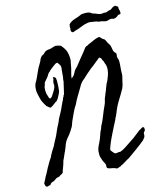

<svg xmlns="http://www.w3.org/2000/svg" viewBox="-142 -977 946 1112"><g transform="rotate(-15 331.5 -421.5)"><path d="M300.8 -534.2Q318.4 -546.9 323.2 -558.6Q328.1 -570.3 336.9 -581.1Q342.8 -585.9 347.7 -591.3Q352.5 -596.7 357.4 -603.5Q370.1 -620.1 383.3 -636.2Q396.5 -652.3 410.2 -668.9Q414.1 -673.8 418 -679.7Q421.9 -685.5 426.8 -689.5Q431.6 -693.4 437 -694.3Q442.4 -695.3 447.3 -700.2Q465.8 -707 481.4 -714.8Q497.1 -722.7 516.6 -725.6Q522.5 -721.7 525.9 -717.3Q529.3 -712.9 534.2 -709Q543 -706.1 547.4 -698.2Q551.8 -690.4 555.7 -680.7Q559.6 -672.9 562 -670.4Q564.5 -668 566.4 -664.1Q570.3 -653.3 571.8 -641.1Q573.2 -628.9 578.1 -619.1Q581.1 -617.2 582.5 -614.7Q584 -612.3 586.9 -610.4Q590.8 -604.5 588.4 -597.2Q585.9 -589.8 587.9 -582Q589.8 -578.1 590.8 -573.7Q591.8 -569.3 592.8 -566.4Q593.8 -551.8 592.3 -536.1Q590.8 -520.5 589.8 -504.9Q588.9 -497.1 589.4 -490.2Q589.8 -483.4 588.9 -475.6Q586.9 -465.8 584.5 -457Q582 -448.2 580.1 -439.5Q578.1 -427.7 576.2 -420.9Q574.2 -416 572.8 -412.6Q571.3 -409.2 570.3 -404.3Q551.8 -371.1 532.2 -339.8Q512.7 -308.6 499 -271.5Q494.1 -262.7 493.2 -258.3Q492.2 -253.9 488.3 -251Q486.3 -244.1 483.9 -238.8Q481.4 -233.4 477.5 -226.6Q469.7 -212.9 462.4 -197.3Q455.1 -181.6 447.3 -167Q442.4 -157.2 438 -147.9Q433.6 -138.7 428.7 -127.9Q424.8 -119.1 421.4 -110.8Q418 -102.5 414.1 -91.8Q413.1 -88.9 411.6 -84Q410.2 -79.1 410.2 -77.1Q410.2 -74.2 413.1 -70.8Q416 -67.4 418 -64.5Q421.9 -59.6 425.3 -55.7Q428.7 -51.8 433.6 -49.8Q441.4 -48.8 448.7 -50.8Q456.1 -52.7 462.9 -50.8Q466.8 -52.7 470.2 -54.2Q473.6 -55.7 477.5 -56.6Q499 -68.4 518.1 -82Q537.1 -95.7 557.6 -108.4Q568.4 -117.2 579.6 -125.5Q590.8 -133.8 601.6 -142.6Q608.4 -145.5 617.7 -151.9Q627 -158.2 632.8 -151.4Q632.8 -145.5 633.8 -142.6Q634.8 -139.6 632.8 -135.7Q631.8 -130.9 629.4 -129.4Q627 -127.9 625 -125Q622.1 -120.1 622.6 -113.8Q623 -107.4 621.1 -100.6Q619.1 -94.7 615.2 -91.3Q611.3 -87.9 609.4 -83Q584 -61.5 556.6 -42Q529.3 -22.5 502 -2.9Q498 -1 494.6 1Q491.2 2.9 487.3 4.9Q476.6 10.7 467.3 17.1Q458 23.4 447.3 27.3Q445.3 30.3 442.4 30.8Q439.5 31.2 434.6 33.2Q430.7 34.2 427.2 36.1Q423.8 38.1 421.9 37.1Q418 37.1 415 35.2Q412.1 33.2 408.2 32.2Q397.5 28.3 385.3 26.9Q373 25.4 365.2 19.5Q362.3 11.7 363.8 5.9Q365.2 0 361.3 -7.8Q357.4 -15.6 353.5 -22.9Q349.6 -30.3 347.7 -38.1Q341.8 -52.7 341.3 -64Q340.8 -75.2 341.8 -85Q342.8 -95.7 346.2 -105Q349.6 -114.3 353.5 -122.1Q358.4 -129.9 361.3 -138.2Q364.3 -146.5 369.1 -155.3Q374 -168 376.5 -175.8Q378.9 -183.6 381.8 -191.4Q385.7 -199.2 389.2 -206.1Q392.6 -212.9 394.5 -221.7Q406.2 -242.2 415 -264.2Q423.8 -286.1 432.6 -307.6Q435.5 -315.4 439.5 -322.8Q443.4 -330.1 446.3 -337.9Q451.2 -348.6 453.6 -360.4Q456.1 -372.1 460.9 -382.8Q462.9 -385.7 463.9 -389.2Q464.8 -392.6 466.8 -397.5Q474.6 -414.1 481.4 -434.1Q488.3 -454.1 498 -469.7Q502.9 -483.4 508.3 -496.6Q513.7 -509.8 515.6 -528.3Q516.6 -536.1 516.1 -543.9Q515.6 -551.8 513.7 -558.6Q507.8 -572.3 507.3 -578.1Q506.8 -584 502 -587.9Q500 -594.7 498.5 -597.2Q497.1 -599.6 496.1 -603.5Q493.2 -605.5 490.7 -606.9Q488.3 -608.4 486.3 -610.4Q469.7 -597.7 455.6 -585.4Q441.4 -573.2 424.8 -561.5Q407.2 -546.9 396 -537.1Q384.8 -527.3 374 -516.6Q367.2 -509.8 365.2 -509.8Q348.6 -496.1 335.9 -471.7Q322.3 -448.2 309.1 -426.8Q295.9 -405.3 285.2 -381.8Q271.5 -362.3 261.2 -338.9Q251 -315.4 240.2 -293Q236.3 -282.2 232.9 -272.5Q229.5 -262.7 223.6 -254.9Q219.7 -248 214.8 -240.7Q210 -233.4 205.1 -226.6Q198.2 -217.8 190.9 -209.5Q183.6 -201.2 177.7 -191.4Q173.8 -185.5 171.4 -179.2Q168.9 -172.9 167 -168Q165 -162.1 162.6 -155.8Q160.2 -149.4 157.2 -143.6Q155.3 -135.7 152.3 -132.8Q147.5 -120.1 141.6 -108.4Q135.7 -96.7 130.9 -85Q129.9 -79.1 127 -70.3Q124 -61.5 120.6 -51.8Q117.2 -42 113.8 -33.7Q110.4 -25.4 109.4 -19.5Q104.5 -16.6 100.1 -13.2Q95.7 -9.8 90.8 -8.8Q85.9 -2.9 79.6 -2.4Q73.2 -2 66.4 1Q62.5 2.9 59.1 5.9Q55.7 8.8 50.8 11.7Q45.9 14.6 40 15.6Q34.2 16.6 29.3 21.5Q26.4 23.4 24.9 26.4Q23.4 29.3 21.5 31.2Q13.7 29.3 9.8 32.7Q5.9 36.1 -1 33.2Q-5.9 31.2 -7.3 25.4Q-8.8 19.5 -9.8 12.7Q-5.9 2.9 -4.4 0.5Q-2.9 -2 -1 -3.9Q1 -6.8 1.5 -9.8Q2 -12.7 3.9 -14.6Q5.9 -19.5 8.8 -24.4Q11.7 -29.3 14.6 -34.2Q15.6 -36.1 19 -42.5Q22.5 -48.8 26.4 -56.2Q30.3 -63.5 33.2 -69.8Q36.1 -76.2 38.1 -78.1Q41 -83 43.5 -87.4Q45.9 -91.8 48.8 -96.7Q50.8 -101.6 54.2 -106Q57.6 -110.4 60.5 -115.2Q64.5 -123 65.4 -123Q66.4 -123 67.4 -125Q69.3 -127.9 69.8 -131.3Q70.3 -134.8 72.3 -136.7Q77.1 -146.5 83 -155.8Q88.9 -165 93.8 -172.9Q97.7 -177.7 100.1 -182.6Q102.5 -187.5 105.5 -194.3Q110.4 -205.1 116.7 -215.3Q123 -225.6 127.9 -236.3Q132.8 -247.1 137.7 -258.8Q142.6 -270.5 148.4 -282.2Q153.3 -293 159.2 -303.2Q165 -313.5 168.9 -326.2Q176.8 -339.8 182.6 -351.1Q188.5 -362.3 194.3 -373Q198.2 -380.9 201.2 -388.2Q204.1 -395.5 208 -403.3Q210.9 -408.2 213.4 -414.6Q215.8 -420.9 219.7 -425.8Q221.7 -430.7 223.1 -436Q224.6 -441.4 228.5 -444.3Q228.5 -449.2 230.5 -451.7Q232.4 -454.1 234.4 -456.1Q239.3 -474.6 243.2 -493.7Q247.1 -512.7 252 -532.2Q251 -537.1 252.4 -542.5Q253.9 -547.9 254.9 -554.7Q255.9 -567.4 256.8 -577.1Q257.8 -586.9 258.8 -598.6Q259.8 -603.5 260.3 -608.4Q260.7 -613.3 259.8 -617.2Q258.8 -625 253.4 -631.8Q248 -638.7 244.1 -644.5Q234.4 -643.6 227.5 -637.7Q220.7 -631.8 212.9 -627Q202.1 -619.1 199.2 -616.2Q196.3 -614.3 193.8 -611.3Q191.4 -608.4 189.5 -606.4Q179.7 -599.6 176.8 -593.3Q173.8 -586.9 169.9 -582Q168 -580.1 166 -577.1Q164.1 -574.2 162.1 -572.3Q157.2 -567.4 152.8 -561.5Q148.4 -555.7 143.6 -549.8Q143.6 -542 139.6 -534.2Q135.7 -526.4 135.7 -516.6Q134.8 -511.7 135.3 -503.9Q135.7 -496.1 136.7 -490.2Q136.7 -486.3 138.2 -481.9Q139.6 -477.5 141.6 -472.7Q143.6 -464.8 145 -460.4Q146.5 -456.1 151.4 -454.1Q156.2 -456.1 159.2 -459Q162.1 -461.9 165 -464.8Q166 -466.8 167.5 -469.7Q168.9 -472.7 170.9 -474.6Q172.9 -476.6 174.3 -480Q175.8 -483.4 177.7 -485.4Q182.6 -493.2 187 -501Q191.4 -508.8 193.4 -522.5Q190.4 -541 198.2 -557.6Q197.3 -559.6 197.8 -563Q198.2 -566.4 198.2 -569.3Q210 -568.4 213.9 -558.6Q215.8 -547.9 215.3 -532.7Q214.8 -517.6 213.9 -502.9Q212.9 -492.2 211.9 -484.4Q210.9 -476.6 207 -469.7Q202.1 -460 196.3 -448.7Q190.4 -437.5 182.6 -429.7Q176.8 -427.7 171.9 -423.3Q167 -418.9 162.1 -416Q150.4 -408.2 147.9 -406.2Q145.5 -404.3 140.6 -402.3Q130.9 -406.2 127.4 -410.6Q124 -415 119.1 -417Q114.3 -424.8 108.4 -435.1Q102.5 -445.3 98.6 -454.1Q96.7 -458 95.7 -463.4Q94.7 -468.8 92.8 -473.6Q89.8 -486.3 86.4 -501.5Q83 -516.6 85 -533.2Q85 -539.1 86.9 -545.9Q88.9 -552.7 90.8 -559.6Q100.6 -575.2 108.4 -592.8Q116.2 -610.4 124 -627Q131.8 -645.5 141.6 -660.2Q151.4 -674.8 158.2 -693.4Q163.1 -700.2 165 -700.7Q167 -701.2 166 -705.1Q179.7 -709 188 -718.8Q196.3 -728.5 211.9 -730.5Q216.8 -731.4 221.2 -731.4Q225.6 -731.4 231.4 -733.4Q245.1 -738.3 258.8 -741.2Q279.3 -738.3 290 -733.4Q300.8 -720.7 303.2 -716.8Q305.7 -712.9 309.6 -706.1Q311.5 -703.1 313.5 -699.2Q315.4 -695.3 316.4 -692.4Q320.3 -678.7 322.3 -663.6Q324.2 -648.4 322.3 -632.8Q320.3 -627 319.3 -621.6Q318.4 -616.2 317.4 -610.4Q314.5 -591.8 308.6 -571.8Q302.7 -551.8 300.8 -534.2ZM656.2 -820.3Q650.4 -812.5 638.2 -807.6Q626 -802.7 615.2 -808.6Q610.4 -807.6 599.6 -807.6Q584 -800.8 574.2 -804.2Q564.5 -807.6 553.7 -809.6Q538.1 -810.5 533.7 -812.5Q529.3 -814.5 524.4 -816.4Q521.5 -817.4 517.6 -817.4Q513.7 -817.4 509.8 -818.4Q502 -819.3 493.2 -821.3Q484.4 -823.2 473.6 -821.3Q453.1 -818.4 434.6 -810.1Q416 -801.8 396.5 -796.9Q389.6 -794.9 382.8 -792Q376 -789.1 369.1 -795.9Q371.1 -798.8 367.7 -803.7Q364.3 -808.6 370.1 -813.5Q367.2 -819.3 368.2 -825.7Q369.1 -832 371.1 -840.8Q386.7 -856.4 409.2 -862.8Q431.6 -869.1 452.1 -878.9Q467.8 -880.9 485.4 -879.4Q502.9 -877.9 513.7 -867.2Q522.5 -865.2 530.3 -861.8Q538.1 -858.4 545.9 -855.5Q553.7 -852.5 561.5 -851.6Q569.3 -850.6 580.1 -853.5Q591.8 -850.6 601.1 -855Q610.4 -859.4 622.1 -860.4Q627.9 -865.2 635.7 -870.1Q643.6 -875 651.4 -876Q657.2 -875 660.6 -871.6Q664.1 -868.2 668.9 -865.2Q667 -854.5 670.9 -844.7Q674.8 -835 670.9 -822.3Q665 -820.3 661.6 -820.3Q658.2 -820.3 656.2 -820.3Z"/></g></svg>

Font: Seaweed Script
Style: Regular
Weight: 400
Designer: Squid
Foundry: Font Diner, Inc DBA Neapolitan
Version: Version 1.000